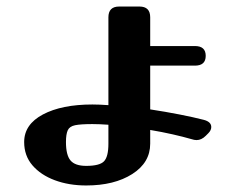

<svg xmlns="http://www.w3.org/2000/svg" viewBox="-20 -520 704 588"><path d="M604 -153Q627 -147 627 -131Q627 -121 618 -112L610 -104Q597 -91 582 -91Q575 -91 566 -94Q542 -101 509 -108.5Q476 -116 440 -122V-80Q440 -22 385 13Q330 48 244 48Q191 48 148 32Q105 16 79.5 -13.5Q54 -43 54 -85Q54 -139 111.5 -169.5Q169 -200 263 -200Q284 -200 312 -198V-467Q312 -500 345 -500H407Q440 -500 440 -467V-379H577Q610 -379 610 -349Q610 -319 577 -319H440V-185Q486 -178 529.5 -169.5Q573 -161 604 -153ZM182 -85Q182 -45 196 -28.5Q210 -12 244 -12Q285 -12 298.5 -26Q312 -40 312 -80V-138Q284 -140 263 -140Q227 -140 210 -136.5Q193 -133 187.5 -121Q182 -109 182 -85Z"/></svg>

Font: Yusei Magic
Style: Regular
Weight: 400
Designer: Tanukizamurai
Foundry: Yusei Magic Project
Version: Version 1.200